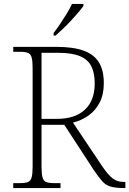

<svg xmlns="http://www.w3.org/2000/svg" viewBox="-20 -951 654 971"><path d="M47 0V-25H84Q108 -25 121.5 -30.5Q135 -36 140 -54Q145 -72 145 -108V-606Q145 -643 140 -660.5Q135 -678 121.5 -683.5Q108 -689 84 -689H47V-714H265Q350 -714 402.5 -695Q455 -676 480 -636Q505 -596 505 -530Q505 -473 484 -432.5Q463 -392 428 -367Q393 -342 349 -331L497 -110Q527 -66 550 -48.5Q573 -31 605 -31H614V0H608Q564 0 539 -7.5Q514 -15 496.5 -35Q479 -55 455 -90L305 -320H190V-108Q190 -72 195 -54Q200 -36 213.5 -30.5Q227 -25 252 -25H286V0ZM269 -350Q360 -350 409.5 -396.5Q459 -443 459 -529Q459 -580 442.5 -614.5Q426 -649 385.5 -666.5Q345 -684 273 -684H190V-350ZM251 -784Q266 -803 283.5 -829Q301 -855 317.5 -882Q334 -909 344 -931H402V-921Q393 -908 376 -888Q359 -868 338.5 -846Q318 -824 297.5 -804.5Q277 -785 261 -771H251Z"/></svg>

Font: Noto Rashi Hebrew ExtraLight
Style: Regular
Weight: 250
Version: Version 1.006